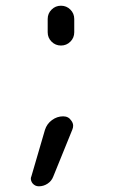

<svg xmlns="http://www.w3.org/2000/svg" viewBox="-20 -570 424 678"><path d="M138.7 -111.3Q145.5 -132.8 163.6 -146Q181.6 -159.2 203.1 -159.2Q221.7 -159.2 231.4 -144.5Q238.3 -135.7 238.3 -126Q238.3 -119.1 235.4 -112.3L168 53.7Q162.1 69.3 147.9 78.6Q133.8 87.9 117.2 87.9Q103.5 87.9 94.7 77.1Q88.9 69.3 88.9 60.5Q88.9 56.6 90.8 52.7ZM148.4 -456.1V-502.9Q148.4 -522.5 162.1 -536.1Q175.8 -549.8 195.3 -549.8Q214.8 -549.8 228.5 -536.1Q242.2 -522.5 242.2 -502.9V-456.1Q242.2 -436.5 228.5 -422.9Q214.8 -409.2 195.3 -409.2Q175.8 -409.2 162.1 -422.9Q148.4 -436.5 148.4 -456.1Z"/></svg>

Font: Gen Jyuu Gothic P Normal
Style: Regular
Weight: 300
Designer: [Source Han Sans]
Ryoko NISHIZUKA  (kana & ideographs); Paul D. Hunt (Latin, Greek & Cyrillic); Wenlong ZHANG  (bopomofo
Version: Version 1.002.20150607